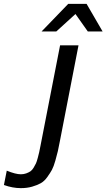

<svg xmlns="http://www.w3.org/2000/svg" viewBox="-132 -763 548 988"><path d="M396 -601.1H319.8L256.3 -690.9L157.7 -601.1H82L219.2 -743.2H313.5ZM-24.9 133.8Q-9.8 133.8 2.9 129.2Q15.6 124.5 24.4 118.7Q33.2 112.8 41 99.9Q48.8 86.9 53 77.9Q57.1 68.8 62.3 49.6Q67.4 30.3 69.6 20.5Q71.8 10.7 76.2 -12.2L177.2 -529.8H272L176.8 -40Q169.9 -3.9 165.8 14.4Q161.6 32.7 152.8 63.7Q144 94.7 135.3 110.8Q126.5 127 111.3 148.2Q96.2 169.4 77.9 179.7Q59.6 189.9 33.4 197.5Q7.3 205.1 -24.9 205.1Q-66.9 205.1 -111.8 189L-97.2 115.2Q-51.8 133.8 -24.9 133.8Z"/></svg>

Font: Aurulent Sans
Style: Italic
Weight: 400
Italic angle: -11°
Version: Version 2007.05.04